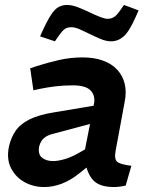

<svg xmlns="http://www.w3.org/2000/svg" viewBox="-20 -748 595 776"><path d="M488 2Q475 5 462.5 6.5Q450 8 441 8Q377 8 352 -25Q327 -58 325 -103L320 -126L360 -329Q366 -361 346.5 -382Q327 -403 274 -403Q237 -403 204 -399Q171 -395 142 -389L115 -383L102 -472L129 -481Q173 -495 219 -505.5Q265 -516 314 -516Q361 -516 396.5 -503Q432 -490 454 -466Q476 -442 484 -409.5Q492 -377 484 -337L447 -137Q441 -104 454.5 -93.5Q468 -83 511 -78ZM158 8Q115 8 79 -12Q43 -32 24.5 -68.5Q6 -105 16 -155Q24 -191 42.5 -218.5Q61 -246 98.5 -265Q136 -284 199 -294L378 -324L363 -252L194 -207Q177 -203 165.5 -195.5Q154 -188 147.5 -178Q141 -168 138 -155Q133 -124 150 -110.5Q167 -97 195 -97Q215 -97 242 -105Q269 -113 297 -129L344 -156L355 -91L296 -44Q263 -18 228 -5Q193 8 158 8ZM202 -581 142 -601 150 -619Q171 -665 186.5 -688.5Q202 -712 217.5 -720Q233 -728 251 -728Q272 -728 298 -717.5Q324 -707 347 -696Q372 -684 388.5 -678Q405 -672 415 -672Q429 -672 440.5 -679Q452 -686 465 -705L481 -728L540 -706L530 -683Q503 -621 480 -601Q457 -581 429 -581Q409 -581 386.5 -590.5Q364 -600 342 -611Q322 -621 302.5 -629.5Q283 -638 269 -638Q252 -638 242 -631Q232 -624 218 -604Z"/></svg>

Font: REM Medium
Style: Italic
Weight: 500
Italic angle: -11°
Designer: Octavio Pardo
Foundry: Ashler Design
Version: Version 1.005;gftools[0.9.28]